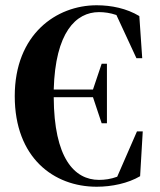

<svg xmlns="http://www.w3.org/2000/svg" viewBox="-20 -693 606 729"><path d="M347 16C405 16 466 3 512 -24L522 -194H500L425 -22C401 -13 377 -10 356 -10C262 -10 185 -93 184 -324H333L366 -225H386V-451H366L333 -353H184C190 -570 268 -647 356 -647C376 -647 399 -644 422 -636L498 -472H520L509 -632C461 -661 403 -673 347 -673C194 -673 36 -563 36 -328C36 -94 184 16 347 16Z"/></svg>

Font: Source Serif 4 Display
Style: Bold
Weight: 700
Designer: Frank Grießhammer
Foundry: Adobe Systems Incorporated
Version: Version 4.004;hotconv 1.0.117;makeotfexe 2.5.65602